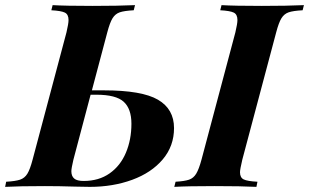

<svg xmlns="http://www.w3.org/2000/svg" viewBox="-62 -728 1204 748"><path d="M616 -229Q616 -159 572 -107Q528 -55 453 -27.5Q378 0 288 0L231 -1Q167 -3 113 -3Q12 -3 -42 0L-38 -20Q-2 -22 16 -28Q34 -34 44.5 -51Q55 -68 65 -106L197 -602Q205 -636 205 -650Q205 -672 190.5 -679Q176 -686 138 -688L143 -708Q192 -705 299 -705Q399 -705 464 -708L459 -688Q422 -686 404.5 -680Q387 -674 376.5 -657Q366 -640 356 -602L296 -376H343Q491 -376 553.5 -339.5Q616 -303 616 -229ZM450 -246Q450 -304 420 -331.5Q390 -359 313 -359H291L224 -106Q216 -72 216 -61Q216 -42 227 -32.5Q238 -23 264 -23Q323 -23 365 -52.5Q407 -82 428.5 -133Q450 -184 450 -246ZM873 -57Q873 -36 887.5 -29Q902 -22 941 -20L937 0Q879 -3 774 -3Q669 -3 617 0L622 -20Q657 -22 674.5 -28Q692 -34 702.5 -51.5Q713 -69 723 -106L855 -602Q863 -636 863 -650Q863 -672 848.5 -679Q834 -686 796 -688L801 -708Q850 -705 958 -705Q1057 -705 1122 -708L1117 -688Q1080 -686 1062.5 -680Q1045 -674 1034.5 -657Q1024 -640 1014 -602L882 -106Q873 -68 873 -57Z"/></svg>

Font: Playfair Display SC
Style: Bold Italic
Weight: 700
Italic angle: -14°
Designer: Claus Eggers Sørensen
Foundry: Claus Eggers Sørensen
Version: Version 1.200; ttfautohint (v1.6)